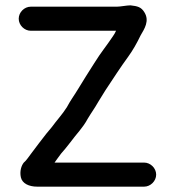

<svg xmlns="http://www.w3.org/2000/svg" viewBox="-20 -672 653 718"><path d="M95 -557H414C411 -550 407 -543 402 -536C376 -497 360 -480 332 -435C307 -395 294 -376 272 -339C255 -311 245 -299 230 -271C213 -244 192 -222 174 -197L154 -173C133 -147 116 -123 96 -97C87 -86 80 -73 69 -64C60 -53 53 -32 58 -9C63 14 88 26 119 26H519C543 26 564 5 564 -19C564 -43 543 -64 519 -64H184L194 -78C203 -91 213 -104 225 -117L244 -141C265 -170 290 -194 308 -228C323 -253 332 -264 348 -292L374 -334C397 -369 435 -427 458 -458C477 -484 492 -511 506 -540C520 -564 540 -594 520 -626C508 -646 494 -649 468 -652C454 -652 430 -647 417 -647H95C71 -647 50 -626 50 -602C50 -578 71 -557 95 -557Z"/></svg>

Font: Electronic
Style: Blk
Weight: 900
Version: Version 1.011